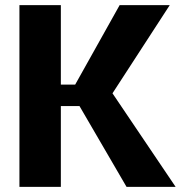

<svg xmlns="http://www.w3.org/2000/svg" viewBox="-20 -731 707 751"><path d="M56 0H218V-316H291L475 0H667L420 -366L644 -711H448L274 -400H218V-711H56Z"/></svg>

Font: Aerodynamic
Style: Bd
Weight: 500
Designer: Google
Version: Version 2.000980; 2014